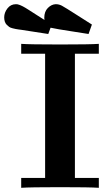

<svg xmlns="http://www.w3.org/2000/svg" viewBox="-68 -895 524 915"><path d="M-48 -812Q-48 -835 -32.5 -855Q-17 -875 8 -875Q12 -875 15 -874.5Q18 -874 22.5 -872.5Q27 -871 30.5 -869.5Q34 -868 41 -864.5Q48 -861 53.5 -857.5Q59 -854 69.5 -847.5Q80 -841 89 -835Q98 -829 114 -819Q130 -809 144 -800Q144 -802 143.5 -805Q143 -808 143 -810Q143 -840 160 -857Q177 -874 197 -875H198Q213 -875 226.5 -868Q240 -861 304 -820Q344 -795 370 -778L354 -733Q332 -737 268.5 -746.5Q205 -756 173 -763L162 -733Q119 -739 33 -753Q31 -753 21 -754.5Q11 -756 6 -757Q1 -758 -9 -760.5Q-19 -763 -24.5 -767Q-30 -771 -36 -777Q-42 -783 -45 -792Q-48 -801 -48 -812ZM33 0V-47H147V-639H33V-686Q74 -683 218 -683Q362 -683 403 -686V-639H289V-47H403V0Q362 -3 218 -3Q74 -3 33 0Z"/></svg>

Font: CMU Serif
Style: Bold
Weight: 700
Version: Version 0.7.0